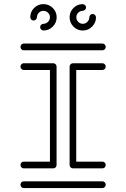

<svg xmlns="http://www.w3.org/2000/svg" viewBox="-20 -928 623 948"><path d="M485.8 -679.7H97.2Q90.3 -679.7 85.7 -684.8Q81.1 -689.9 81.1 -696.3Q81.1 -703.1 85.7 -708Q90.3 -712.9 97.2 -712.9H485.8Q492.7 -712.9 497.3 -708Q502 -703.1 502 -696.3Q502 -689.9 497.3 -684.8Q492.7 -679.7 485.8 -679.7ZM242.7 -96.7H97.2Q90.3 -96.7 85.7 -101.6Q81.1 -106.4 81.1 -113.3Q81.1 -120.1 85.7 -125Q90.3 -129.9 97.2 -129.9H226.6V-582.5H97.2Q90.3 -582.5 85.7 -587.4Q81.1 -592.3 81.1 -599.1Q81.1 -606 85.7 -610.8Q90.3 -615.7 97.2 -615.7H242.7Q250 -615.7 254.6 -610.8Q259.3 -606 259.3 -599.1V-113.3Q259.3 -106.4 254.6 -101.6Q250 -96.7 242.7 -96.7ZM485.8 0.5H97.2Q90.3 0.5 85.7 -4.4Q81.1 -9.3 81.1 -16.1Q81.1 -22.9 85.7 -27.8Q90.3 -32.7 97.2 -32.7H485.8Q492.7 -32.7 497.3 -27.8Q502 -22.9 502 -16.1Q502 -9.3 497.3 -4.4Q492.7 0.5 485.8 0.5ZM485.8 -96.7H340.3Q333.5 -96.7 328.6 -101.6Q323.7 -106.4 323.7 -113.3V-599.1Q323.7 -606 328.6 -610.8Q333.5 -615.7 340.3 -615.7H485.8Q492.7 -615.7 497.3 -610.8Q502 -606 502 -599.1Q502 -592.3 497.3 -587.4Q492.7 -582.5 485.8 -582.5H356.4V-129.9H485.8Q492.7 -129.9 497.3 -125Q502 -120.1 502 -113.3Q502 -106.4 497.3 -101.6Q492.7 -96.7 485.8 -96.7ZM388.7 -777.3Q361.8 -777.3 342.8 -796.6Q323.7 -815.9 323.7 -842.8Q323.7 -869.6 342.8 -888.7Q361.8 -907.7 388.7 -907.7V-907.2Q395.5 -907.2 400.1 -902.6Q404.8 -897.9 404.8 -891.1Q404.8 -884.8 400.1 -879.9Q395.5 -875 388.7 -875V-874.5Q375.5 -874.5 366.2 -865.2Q356.9 -856 356.9 -842.8Q356.9 -829.6 366.2 -820.1Q375.5 -810.5 388.7 -810.5Q401.9 -810.5 411.4 -820.1Q420.9 -829.6 420.9 -842.8H421.4Q421.4 -849.6 426 -854.2Q430.7 -858.9 437.5 -858.9Q444.3 -858.9 449 -854.2Q453.6 -849.6 453.6 -842.8H454.1Q454.1 -815.9 434.8 -796.6Q415.5 -777.3 388.7 -777.3ZM226.6 -842.8Q226.6 -856 217 -865.2Q207.5 -874.5 194.3 -874.5Q181.2 -874.5 171.9 -865.2Q162.6 -856 162.6 -842.8H162.1Q162.1 -835.9 157.2 -831.3Q152.3 -826.7 146 -826.7Q139.2 -826.7 134.5 -831.3Q129.9 -835.9 129.9 -842.8H129.4Q129.4 -869.6 148.4 -888.7Q167.5 -907.7 194.3 -907.7Q221.2 -907.7 240.5 -888.7Q259.8 -869.6 259.8 -842.8Q259.8 -815.9 240.5 -796.6Q221.2 -777.3 194.3 -777.3V-777.8Q187.5 -777.8 182.9 -782.7Q178.2 -787.6 178.2 -793.9Q178.2 -800.8 182.9 -805.4Q187.5 -810.1 194.3 -810.1V-810.5Q207.5 -810.5 217 -820.1Q226.6 -829.6 226.6 -842.8Z"/></svg>

Font: Neon Sans
Style: Regular
Weight: 400
Designer: GGBot
Version: 0.80